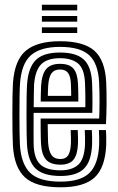

<svg xmlns="http://www.w3.org/2000/svg" viewBox="-20 -785 500 815"><path d="M236.8 10Q132.2 10 86.2 -31.9Q40.2 -73.8 34.8 -167.5Q33.8 -187 33.1 -223.2Q32.5 -259.5 32.5 -300.6Q32.5 -341.8 33.1 -377Q33.8 -412.2 34.8 -429.8Q41.2 -528.8 89.2 -569.4Q137.2 -610 234.8 -610Q335.2 -610 380.8 -569.6Q426.2 -529.2 430.8 -436Q431.8 -415.2 432.1 -392.9Q432.5 -370.5 432.4 -347.5Q432.2 -324.5 431.6 -301.9Q431 -279.2 429.8 -258H182.5Q182.8 -242.8 183 -226.4Q183.2 -210 183.6 -197.2Q184 -184.5 184.2 -179.8Q186.8 -143.8 198.6 -126.9Q210.5 -110 236.8 -110Q258.5 -110 268.9 -125.1Q279.2 -140.2 281 -175Q281.5 -182.5 281.2 -197.1Q281 -211.8 280 -233H310Q311 -213 311.2 -197.4Q311.5 -181.8 311 -173.8Q308.8 -126.8 291.4 -106.4Q274 -86 236.8 -86Q195 -86 175.8 -107Q156.5 -128 154 -176.2Q153.5 -187.5 153.1 -204Q152.8 -220.5 152.6 -240.5Q152.5 -260.5 152.5 -282H401Q401.8 -298.5 402.1 -317.2Q402.5 -336 402.5 -355.9Q402.5 -375.8 402.1 -395.6Q401.8 -415.5 400.8 -434.5Q396.8 -515.8 358.4 -550.9Q320 -586 234.8 -586Q151.5 -586 111 -550.2Q70.5 -514.5 64.8 -428Q63.5 -409.2 63 -373Q62.5 -336.8 62.5 -295.8Q62.5 -254.8 63.1 -220.4Q63.8 -186 64.5 -170.8Q69.5 -88.8 108 -51.4Q146.5 -14 236.8 -14Q320.8 -14 358.8 -50.1Q396.8 -86.2 400.8 -169Q401.2 -180 401.1 -191.1Q401 -202.2 400.6 -213Q400.2 -223.8 399.8 -233H429.8Q430.5 -219.8 431 -202Q431.5 -184.2 430.8 -168Q426.2 -72.5 381.1 -31.2Q336 10 236.8 10ZM236.8 -38Q165.2 -38 132 -68.8Q98.8 -99.5 94.5 -171.8Q93.5 -187.2 93 -221.2Q92.5 -255.2 92.5 -295.6Q92.5 -336 93 -371.8Q93.5 -407.5 94.8 -426.2Q99.8 -498.5 132 -530.2Q164.2 -562 234.8 -562Q303 -562 335.2 -532.8Q367.5 -503.5 370.8 -433.8Q371.8 -414.2 372.1 -392.9Q372.5 -371.5 372.5 -349.6Q372.5 -327.8 371.8 -306H122.8Q122.5 -264.5 122.5 -233.4Q122.5 -202.2 122.8 -174Q123.8 -114 150.1 -88Q176.5 -62 236.8 -62Q285.2 -62 311.5 -85.2Q337.8 -108.5 340.8 -170.5Q341.2 -184.5 341 -200Q340.8 -215.5 339.8 -233H369.8Q370.5 -217.8 371 -202Q371.5 -186.2 370.8 -169.8Q367.5 -99.5 336.2 -68.8Q305 -38 236.8 -38ZM123 -330H342.2Q342.5 -349.5 342.4 -366.8Q342.2 -384 341.9 -400.4Q341.5 -416.8 340.8 -433.2Q338 -494.5 310.4 -516.2Q282.8 -538 234.8 -538Q180.5 -538 154.6 -511.8Q128.8 -485.5 124.5 -424Q124.2 -417.8 123.8 -391.2Q123.2 -364.8 123 -330ZM152.8 -354Q153 -367.2 153.2 -380.9Q153.5 -394.5 153.9 -405.6Q154.2 -416.8 154.5 -422.2Q158 -471.5 176.8 -492.8Q195.5 -514 234.8 -514Q274.2 -514 291.6 -494Q309 -474 311 -430Q311.5 -420 311.9 -406.9Q312.2 -393.8 312.4 -379.9Q312.5 -366 312.5 -354ZM183 -378H282.2Q282.2 -386.2 282 -395.5Q281.8 -404.8 281.5 -413.6Q281.2 -422.5 281 -429Q279.5 -461 268.8 -475.5Q258 -490 234.8 -490Q210.5 -490 198.8 -474Q187 -458 184.5 -420.8Q184.2 -416.5 184 -410.5Q183.8 -404.5 183.5 -396.5Q183.2 -388.5 183 -378ZM157.8 -741V-765H307.8V-741ZM157.8 -645V-669H307.8V-645ZM157.8 -693V-717H307.8V-693Z"/></svg>

Font: Big Shoulders Inline Display Thin Black
Style: Regular
Weight: 900
Version: Version 2.002